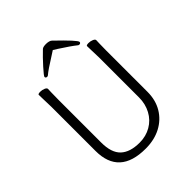

<svg xmlns="http://www.w3.org/2000/svg" viewBox="-243 -1035 1195 1195"><g transform="rotate(-45 355.0 -437.0)"><path d="M336 -810Q259 -762 235 -741Q231 -737 225 -737Q219 -737 215.5 -740Q212 -743 212 -748Q212 -755 251.5 -799Q291 -843 329 -879Q339 -887 364 -887Q377 -887 388 -884Q399 -881 404 -876Q521 -764 521 -748Q521 -743 517.5 -740Q514 -737 508 -737Q502 -737 498 -741Q466 -767 393 -814Q390 -816 367 -830ZM128 -702Q145 -702 160 -695.5Q175 -689 175 -680Q175 -662 174 -649L173 -584V-210Q173 -120 215.5 -80Q258 -40 342 -40Q398 -40 443 -66Q488 -92 513 -138.5Q538 -185 538 -242V-595L536 -658L535 -697Q535 -700 540 -702Q545 -704 555 -704Q572 -704 587 -697.5Q602 -691 602 -682Q602 -666 601 -654L600 -594V-230Q600 -157 567.5 -102.5Q535 -48 477 -17.5Q419 13 342 13Q111 13 111 -198V-586Q111 -613 109 -655L108 -695Q108 -698 113 -700Q118 -702 128 -702Z"/></g></svg>

Font: JyunsaiKaai Light
Style: Regular
Weight: 300
Designer: Fontworks Inc.
Version: Version 0.030;April 7, 2024;FontCreator 14.0.0.2901 64-bit